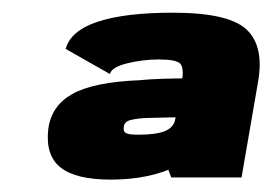

<svg xmlns="http://www.w3.org/2000/svg" viewBox="-20 -702 439 310"><path d="M256.5 -415.5H370L396.5 -569Q407 -627 378.2 -654.2Q349.5 -681.5 259 -681.5Q182 -681.5 138 -667Q94 -652.5 86 -623L157.5 -582.5Q160 -593.5 185.5 -599.8Q211 -606 236 -606Q265 -606 271.2 -599Q277.5 -592 273.5 -569L249.5 -434ZM159 -412Q221.5 -412 266.2 -434.2Q311 -456.5 317.5 -493.5L263 -509.5Q260.5 -496 246 -490.2Q231.5 -484.5 203 -484.5Q189 -484.5 183.8 -487Q178.5 -489.5 180 -498Q181 -506 192 -508.5Q203 -511 216.5 -511.5Q234.5 -512 279.5 -513L290.5 -575.5Q234 -575.5 205.5 -572.5Q131.5 -569.5 97.2 -550.5Q63 -531.5 58 -494Q53 -451.5 77.5 -431.8Q102 -412 159 -412Z"/></svg>

Font: Anybody Black
Style: Italic
Weight: 900
Italic angle: -10°
Designer: Tyler Finck
Foundry: Etcetera Type Company
Version: Version 1.113;gftools[0.9.25]